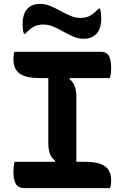

<svg xmlns="http://www.w3.org/2000/svg" viewBox="-20 -966 640 986"><path d="M545 0H105Q74 0 61.5 -21.5Q49 -43 49 -80Q49 -96 50.5 -110.5Q52 -125 55 -135H261L263 -141Q228 -165 228 -231V-565H184Q115 -565 82 -587.5Q49 -610 49 -662Q49 -684 53 -700H495Q531 -700 541 -675.5Q551 -651 551 -616Q551 -604 549.5 -591Q548 -578 544 -565H339L337 -559Q372 -535 372 -469V-135H417Q471 -135 500 -122.5Q529 -110 540 -88.5Q551 -67 551 -40Q551 -18 545 0ZM393 -874Q422 -874 442 -885Q462 -896 487 -922H493Q497 -912 498.5 -898.5Q500 -885 500 -874Q500 -849 496.5 -835.5Q493 -822 489 -813Q467 -767 409 -767Q382 -767 356.5 -778Q331 -789 305.5 -803.5Q280 -818 254.5 -829Q229 -840 203 -840Q174 -840 153.5 -829Q133 -818 109 -792H103Q99 -803 97.5 -816.5Q96 -830 96 -840Q96 -862 99 -875.5Q102 -889 106 -899Q116 -921 135.5 -933.5Q155 -946 186 -946Q213 -946 239 -935Q265 -924 290.5 -910Q316 -896 341.5 -885Q367 -874 393 -874Z"/></svg>

Font: Recursive Mn Csl St
Style: Bold
Weight: 700
Monospace: yes
Version: Version 1.079;hotconv 1.0.112;makeotfexe 2.5.65598; ttfautoh